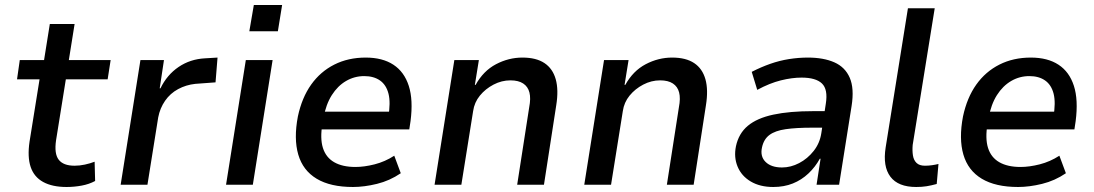

<svg xmlns="http://www.w3.org/2000/svg" viewBox="-20 -738 4371 767"><path d="M246 9Q189 9 152.5 -11Q116 -31 102.5 -71Q89 -111 98 -172L138 -421H48L59 -498H156L179 -642H278L255 -498H422L410 -421H243L204 -178Q196 -124 214.5 -100Q233 -76 278 -76Q298 -76 319 -80.5Q340 -85 358 -92L360 -15Q336 -2 306 3.5Q276 9 246 9Z M462 0 541 -498H635L618 -385H621Q647 -439 693.5 -470.5Q740 -502 799 -505L849 -508L841 -409L760 -403Q723 -399 691.5 -382Q660 -365 639.5 -335.5Q619 -306 612 -269L569 0Z M976 -613 994 -718H1107L1090 -613ZM883 0 962 -498H1069L990 0Z M1390 9Q1300 9 1245 -24Q1190 -57 1171.5 -120.5Q1153 -184 1170 -273Q1186 -348 1223 -400Q1260 -452 1315.5 -480Q1371 -508 1441 -508Q1508 -508 1551.5 -479.5Q1595 -451 1613 -395Q1631 -339 1620 -254L1615 -221H1246L1257 -292H1551L1531 -270Q1541 -328 1532 -363.5Q1523 -399 1498 -416.5Q1473 -434 1435 -434Q1396 -434 1362.5 -414.5Q1329 -395 1305.5 -358Q1282 -321 1272 -266L1268 -244Q1258 -185 1270 -147Q1282 -109 1315 -90Q1348 -71 1400 -71Q1435 -71 1476.5 -81.5Q1518 -92 1555 -116L1581 -46Q1537 -16 1486 -3.5Q1435 9 1390 9Z M1716 0 1795 -498H1893L1877 -399H1880Q1911 -455 1961.5 -481.5Q2012 -508 2067 -508Q2122 -508 2155 -486Q2188 -464 2200 -421.5Q2212 -379 2202 -317L2153 0H2046L2094 -309Q2101 -345 2095 -368.5Q2089 -392 2070 -404.5Q2051 -417 2019 -417Q1984 -417 1951.5 -400Q1919 -383 1897 -356Q1875 -329 1870 -294L1823 0Z M2314 0 2393 -498H2491L2475 -399H2478Q2509 -455 2559.5 -481.5Q2610 -508 2665 -508Q2720 -508 2753 -486Q2786 -464 2798 -421.5Q2810 -379 2800 -317L2751 0H2644L2692 -309Q2699 -345 2693 -368.5Q2687 -392 2668 -404.5Q2649 -417 2617 -417Q2582 -417 2549.5 -400Q2517 -383 2495 -356Q2473 -329 2468 -294L2421 0Z M3069 9Q3016 9 2979 -13Q2942 -35 2926.5 -72.5Q2911 -110 2920 -154Q2931 -205 2967.5 -235.5Q3004 -266 3069 -280Q3134 -294 3229 -294H3291L3281 -228H3224Q3161 -228 3119 -222Q3077 -216 3054 -199Q3031 -182 3024 -149Q3016 -113 3038.5 -91Q3061 -69 3104 -69Q3139 -69 3172.5 -86.5Q3206 -104 3230.5 -135Q3255 -166 3261 -206L3279 -324Q3288 -381 3263.5 -404.5Q3239 -428 3182 -428Q3144 -428 3099.5 -417Q3055 -406 3005 -379L2983 -451Q3020 -470 3057 -483Q3094 -496 3132 -502Q3170 -508 3207 -508Q3270 -508 3313 -489Q3356 -470 3374.5 -427.5Q3393 -385 3382 -315L3332 0H3242L3258 -104H3255Q3237 -71 3209.5 -45Q3182 -19 3147 -5Q3112 9 3069 9Z M3640 9Q3568 9 3537 -32Q3506 -73 3518 -149L3607 -705H3714L3626 -159Q3624 -136 3627 -117Q3630 -98 3641.5 -87Q3653 -76 3675 -76Q3689 -76 3703 -78Q3717 -80 3729 -83L3722 -3Q3700 3 3681.5 6Q3663 9 3640 9Z M4047 9Q3957 9 3902 -24Q3847 -57 3828.5 -120.5Q3810 -184 3827 -273Q3843 -348 3880 -400Q3917 -452 3972.5 -480Q4028 -508 4098 -508Q4165 -508 4208.5 -479.5Q4252 -451 4270 -395Q4288 -339 4277 -254L4272 -221H3903L3914 -292H4208L4188 -270Q4198 -328 4189 -363.5Q4180 -399 4155 -416.5Q4130 -434 4092 -434Q4053 -434 4019.5 -414.5Q3986 -395 3962.5 -358Q3939 -321 3929 -266L3925 -244Q3915 -185 3927 -147Q3939 -109 3972 -90Q4005 -71 4057 -71Q4092 -71 4133.5 -81.5Q4175 -92 4212 -116L4238 -46Q4194 -16 4143 -3.5Q4092 9 4047 9Z"/></svg>

Font: Nunito Sans 7pt SemiCondensed SemiBold
Style: Italic
Weight: 600
Width: 4
Italic angle: -9°
Designer: Vernon Adams
Foundry: Vernon Adams
Version: Version 3.101;gftools[0.9.27]